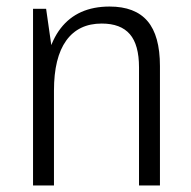

<svg xmlns="http://www.w3.org/2000/svg" viewBox="-20 -567 583 587"><path d="M405 -361Q405 -430 377 -462.5Q349 -495 291 -495Q220 -495 182.5 -443Q145 -391 145 -290L114 -224V-285Q114 -414 165.5 -480.5Q217 -547 315 -547Q393 -547 431 -502.5Q469 -458 469 -365V0H405ZM81 -540H121L145 -372V0H81Z"/></svg>

Font: Pathway Extreme SemiCondensed ExtraLight
Style: Regular
Weight: 250
Width: 4
Version: Version 1.001;gftools[0.9.26]